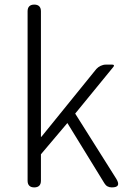

<svg xmlns="http://www.w3.org/2000/svg" viewBox="-20 -815 561 835"><path d="M100 -397V-29C100 -10 110 0 129 0C148 0 158 -10 158 -29V-144L273 -280L434 -18C441 -6 452 0 466 0C495 0 501 -12 486 -37L307 -321L473 -524C478 -530 476 -534 468 -534H448H440C425 -534 409 -526 399 -515L160 -220H158V-766C158 -785 148 -795 129 -795C110 -795 100 -785 100 -766Z"/></svg>

Font: GenSenRounded2 TW L
Style: Regular
Weight: 300
Version: Version 2.100;PS 2.1;hotconv 16.6.51;makeotf.lib2.5.65220 DE